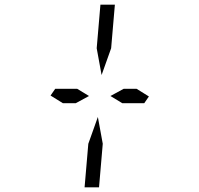

<svg xmlns="http://www.w3.org/2000/svg" viewBox="-20 -912 856 824"><path d="M421 -295 405 -108H343L359 -295L400 -410ZM250 -469 197 -502 217 -531H311L362 -500L305 -469ZM511 -531H566L619 -498L599 -469H505L454 -500ZM395 -705 411 -892H473L457 -705L416 -590Z"/></svg>

Font: DSEG14 Modern Mini
Style: Light Italic
Weight: 300
Italic angle: -5°
Designer: Keshikan(Twitter:@keshinomi_88pro)
Version: Version 0.46